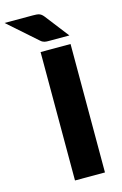

<svg xmlns="http://www.w3.org/2000/svg" viewBox="-218 -993 667 1052"><g transform="rotate(-15 116.0 -467.0)"><path d="M0 0ZM240.5 0H70.5V-728.5H240.5ZM82 -933.5Q93.5 -933.5 102 -932.8Q110.5 -932 117.2 -929.8Q124 -927.5 129.8 -923Q135.5 -918.5 142 -910.5L246.5 -775.5H133.5Q124.5 -775.5 118 -775.8Q111.5 -776 105.8 -777.5Q100 -779 94.8 -781.8Q89.5 -784.5 83.5 -790L-79 -933.5Z"/></g></svg>

Font: Lato Black
Style: Regular
Weight: 900
Designer: Lukasz Dziedzic
Foundry: tyPoland Lukasz Dziedzic
Version: Version 2.007; 2014-02-27